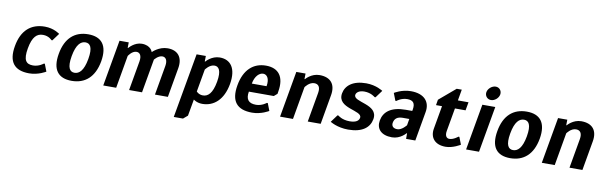

<svg xmlns="http://www.w3.org/2000/svg" viewBox="-54 -1282 6449 2048"><g transform="rotate(10 3170.0 -257.5)"><path d="M334 -420C399 -420 432 -380 432 -380H442L501 -460C501 -460 439 -510 339 -510C189 -510 89 -425 59 -250C28 -75 98 10 258 10C358 10 437 -40 437 -40L406 -120H396C396 -120 349 -80 284 -80C209 -80 176 -120 199 -250C222 -380 269 -420 334 -420Z M854 -250C831 -120 784 -80 734 -80C684 -80 651 -120 674 -250C697 -380 744 -420 794 -420C844 -420 877 -380 854 -250ZM994 -250C1024 -425 954 -510 809 -510C664 -510 564 -425 534 -250C503 -75 573 10 718 10C863 10 963 -75 994 -250Z M1507 -440C1507 -440 1489 -510 1389 -510C1309 -510 1252 -440 1252 -440H1247L1248 -500H1148L1060 0H1200L1262 -355C1262 -355 1298 -415 1348 -415C1383 -415 1407 -385 1396 -320L1340 0H1480L1544 -365C1544 -365 1583 -415 1628 -415C1663 -415 1687 -385 1676 -320L1620 0H1760L1816 -320C1837 -440 1779 -510 1669 -510C1574 -510 1507 -440 1507 -440Z M2097 -355C2097 -355 2138 -415 2193 -415C2238 -415 2271 -375 2249 -250C2226 -120 2179 -80 2124 -80C2079 -80 2054 -110 2054 -110ZM1859 200H1959L2006 160L2038 -20C2038 -20 2073 10 2133 10C2258 10 2358 -75 2389 -250C2419 -425 2349 -510 2234 -510C2144 -510 2087 -440 2087 -440H2082L2083 -500H1983Z M2719 -420C2759 -420 2792 -380 2777 -295H2617C2632 -380 2679 -420 2719 -420ZM2673 10C2773 10 2852 -40 2852 -40L2821 -120H2811C2811 -120 2764 -80 2699 -80C2619 -80 2586 -120 2601 -205H2871L2906 -235L2910 -260C2939 -425 2869 -510 2734 -510C2599 -510 2499 -425 2469 -250C2438 -75 2508 10 2673 10Z M3273 -415C3318 -415 3342 -385 3331 -320L3275 0H3415L3471 -320C3492 -440 3434 -510 3314 -510C3224 -510 3167 -440 3167 -440H3162L3163 -500H3063L2975 0H3115L3177 -355C3177 -355 3218 -415 3273 -415Z M3819 -510C3674 -510 3598 -445 3583 -360C3553 -190 3833 -221 3818 -136C3813 -105 3784 -80 3714 -80C3629 -80 3586 -120 3586 -120H3576L3517 -40C3517 -40 3593 10 3713 10C3868 10 3944 -55 3960 -146C3990 -316 3710 -285 3725 -370C3729 -395 3759 -420 3814 -420C3889 -420 3932 -380 3932 -380H3942L4001 -460C4001 -460 3929 -510 3819 -510Z M4353 -305H4283C4123 -305 4047 -240 4030 -145C4014 -55 4068 10 4188 10C4278 10 4335 -60 4335 -60H4340V0H4440L4496 -320C4515 -430 4449 -510 4304 -510C4204 -510 4126 -460 4126 -460L4157 -380H4167C4167 -380 4214 -420 4279 -420C4344 -420 4368 -390 4356 -320ZM4325 -145C4325 -145 4279 -85 4229 -85C4184 -85 4164 -110 4170 -145C4178 -190 4207 -215 4267 -215H4337Z M4794 -80C4764 -80 4743 -105 4753 -160L4797 -410H4912L4928 -500H4813L4834 -620H4779L4602 -470L4592 -410H4657L4613 -160C4595 -60 4653 10 4768 10C4848 10 4927 -40 4927 -40L4896 -120H4886C4886 -120 4839 -80 4794 -80Z M5078 -500 4990 0H5130L5218 -500ZM5186 -715C5146 -715 5104 -680 5097 -640C5090 -600 5119 -565 5159 -565C5199 -565 5240 -600 5247 -640C5254 -680 5226 -715 5186 -715Z M5604 -250C5581 -120 5534 -80 5484 -80C5434 -80 5401 -120 5424 -250C5447 -380 5494 -420 5544 -420C5594 -420 5627 -380 5604 -250ZM5744 -250C5774 -425 5704 -510 5559 -510C5414 -510 5314 -425 5284 -250C5253 -75 5323 10 5468 10C5613 10 5713 -75 5744 -250Z M6108 -415C6153 -415 6177 -385 6166 -320L6110 0H6250L6306 -320C6327 -440 6269 -510 6149 -510C6059 -510 6002 -440 6002 -440H5997L5998 -500H5898L5810 0H5950L6012 -355C6012 -355 6053 -415 6108 -415Z"/></g></svg>

Font: Scada
Style: Bold Italic
Weight: 700
Designer: Jovanny Lemonad
Foundry: Jovanny Lemonad
Version: Version 3.005